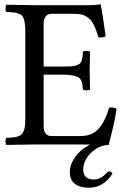

<svg xmlns="http://www.w3.org/2000/svg" viewBox="-20 -669 589 889"><path d="M501 134.8Q459 200.2 391.1 200.2Q351.1 200.2 327.1 182.4Q303.2 164.6 303.2 126Q303.2 92.8 329.3 56.4Q355.5 20 398.4 0.5Q390.1 0.5 375.5 0.2Q360.8 0 355 0H140.1Q58.6 1 9.8 2Q5.4 -2.4 5.4 -14.4Q5.4 -26.4 9.8 -30.8Q29.8 -31.7 40.8 -32.7Q51.8 -33.7 63.2 -37.4Q74.7 -41 79.8 -46.4Q85 -51.8 89.6 -62Q94.2 -72.3 95.7 -86.4Q97.2 -100.6 97.2 -122.1V-522.9Q97.2 -548.3 94.5 -564Q91.8 -579.6 86.9 -589.6Q82 -599.6 70.1 -604.5Q58.1 -609.4 45.9 -611.1Q33.7 -612.8 9.8 -613.8Q5.4 -618.2 5.4 -630.4Q5.4 -642.6 9.8 -647L139.2 -645H394Q419.9 -645 442.9 -648.9Q446.8 -648.9 446.8 -646Q448.7 -639.2 457.3 -584Q465.8 -528.8 469.2 -501Q453.6 -493.2 436 -496.1Q429.7 -516.6 425.3 -528.3Q420.9 -540 413.8 -554.4Q406.7 -568.8 399.4 -576.7Q392.1 -584.5 381.1 -591.8Q370.1 -599.1 356 -602.1Q341.8 -605 323.2 -605H217.8Q200.7 -605 191.4 -592.5Q182.1 -580.1 182.1 -561V-360.8H272.9Q294.9 -360.8 309.1 -361.8Q323.2 -362.8 333.5 -366.5Q343.8 -370.1 349.1 -374Q354.5 -377.9 357.7 -387.2Q360.8 -396.5 361.8 -404.8Q362.8 -413.1 363.8 -429.2Q368.2 -433.6 380.4 -433.6Q392.6 -433.6 397 -429.2Q395 -369.6 395 -342.8Q395 -325.2 397 -254.9Q392.6 -250.5 380.4 -250.5Q368.2 -250.5 363.8 -254.9Q362.8 -271.5 361.3 -279.5Q359.9 -287.6 355 -297.9Q350.1 -308.1 340.8 -312.5Q331.5 -316.9 314.7 -320.1Q297.9 -323.2 272.9 -323.2H182.1V-82Q182.1 -62 191.7 -50.5Q201.2 -39.1 217.8 -39.1H354Q406.7 -39.1 437.3 -74Q467.8 -108.9 484.9 -169.9Q502.9 -174.8 520 -165Q508.8 -92.3 483.4 0L484.9 2Q451.7 2 423.1 21Q394.5 40 379.9 65.7Q365.2 91.3 365.2 115.2Q365.2 162.1 415 162.1Q428.7 162.1 440.9 156.5Q453.1 150.9 460.4 144.5Q467.8 138.2 481.9 124Q494.6 124 501 134.8Z"/></svg>

Font: Linux Libertine G
Style: Regular
Weight: 400
Designer: Philipp H. Poll
Foundry: Philipp H. Poll
Version: Version 4.7.5